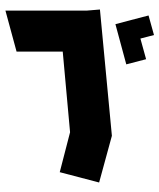

<svg xmlns="http://www.w3.org/2000/svg" viewBox="40 -472 587 707"><g transform="rotate(-90 333.5 -118.5)"><path d="M187 0 15 -47 53 -192 200 -154 497 -181V-351L648 -392V-92L652 -44L187 0ZM558 155 545 105 469 126 450 53 598 13 617 85 630 135Z"/></g></svg>

Font: Blaka Ink
Style: Regular
Weight: 400
Designer: Mohamed Gaber
Foundry: Kief Type Foundry
Version: Version 1.003; ttfautohint (v1.8.4.7-5d5b)